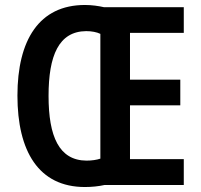

<svg xmlns="http://www.w3.org/2000/svg" viewBox="-20 -743 806 771"><path d="M321 -723C137 -723 50 -582 50 -359C50 -136 135 8 321 8C349 8 377 5 399 0H718V-104H502V-320H704V-423H502V-611H718V-714H398C376 -719 349 -723 321 -723ZM326 -618C348 -618 369 -614 383 -607V-106C369 -101 348 -98 327 -98C217 -99 175 -195 175 -358C175 -520 216 -617 326 -618Z"/></svg>

Font: Noto Sans Thai Cond SemBd
Style: Regular
Weight: 600
Width: 3
Designer: Monotype Design Team
Foundry: Monotype Imaging Inc.
Version: Version 2.002